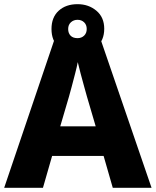

<svg xmlns="http://www.w3.org/2000/svg" viewBox="-20 -994 747 921"><path d="M521 -93 477 -246H230L186 -93H0L243 -810H461L707 -93ZM397 -531Q392 -549 383.5 -579.5Q375 -610 366.5 -642Q358 -674 353 -696Q349 -674 340.5 -641.5Q332 -609 324 -578.5Q316 -548 311 -531L269 -388H439ZM352 -736Q296 -736 261.5 -767.5Q227 -799 227 -855Q227 -911 261.5 -942.5Q296 -974 352 -974Q405 -974 442.5 -942.5Q480 -911 480 -856Q480 -800 443 -768Q406 -736 352 -736ZM352 -811Q371 -811 383.5 -823Q396 -835 396 -855Q396 -875 383.5 -887Q371 -899 352 -899Q333 -899 320 -887Q307 -875 307 -855Q307 -835 318.5 -823Q330 -811 352 -811Z"/></svg>

Font: Noto Sans Kannada UI ExtraBold
Style: Regular
Weight: 800
Designer: Jelle Bosma - Monotype Design Team
Foundry: Monotype Imaging Inc.
Version: Version 2.005; ttfautohint (v1.8.4.7-5d5b)